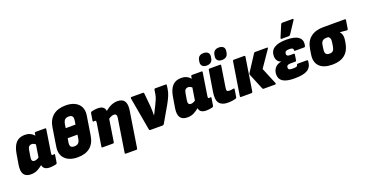

<svg xmlns="http://www.w3.org/2000/svg" viewBox="-40 -1560 4872 2562"><g transform="rotate(-20 2396.0 -279.0)"><path d="M140 12Q-3 12 26 -163L51 -314Q68 -415 113.5 -463.5Q159 -512 238 -512Q320 -512 369 -453L374 -485Q376 -500 391 -500H524Q539 -500 536 -485L486 -165Q483 -143 486.5 -138Q490 -133 500 -133Q507 -133 511 -133.5Q515 -134 519 -135Q532 -138 529 -122L512 -16Q511 -3 491 2Q471 6 450 9Q429 12 409 12Q318 12 307 -58Q275 -31 235 -9.5Q195 12 140 12ZM209 -204Q199 -142 245 -142Q275 -142 309 -165L337 -341Q310 -364 285 -364Q259 -364 244.5 -349Q230 -334 225 -300Z M803 12Q728 12 673.5 -15Q619 -42 594 -94Q569 -146 581 -220L622 -481Q639 -586 706 -640.5Q773 -695 886 -695Q962 -695 1015 -668Q1068 -641 1092.5 -591.5Q1117 -542 1106 -472L1063 -201Q1047 -97 981.5 -42.5Q916 12 803 12ZM784 -409H923L931 -460Q938 -505 923.5 -523.5Q909 -542 874 -542Q838 -542 819 -524Q800 -506 792 -461ZM811 -141Q847 -141 867 -159Q887 -177 894 -222L902 -274H763L754 -222Q747 -177 761 -159Q775 -141 811 -141Z M1159 0Q1144 0 1147 -15L1197 -330Q1200 -353 1197.5 -360Q1195 -367 1183 -367Q1176 -367 1172.5 -366.5Q1169 -366 1164 -365Q1153 -364 1154 -378L1171 -484Q1173 -492 1177 -495.5Q1181 -499 1193 -502Q1211 -507 1232.5 -509.5Q1254 -512 1275 -512Q1370 -512 1378 -437Q1465 -512 1554 -512Q1694 -512 1667 -340L1587 170Q1584 185 1572 185H1424Q1408 185 1410 170L1484 -300Q1493 -358 1448 -358Q1413 -358 1372 -327L1323 -15Q1321 0 1306 0Z M1836 0Q1824 0 1821 -12L1738 -483Q1736 -500 1752 -500H1913Q1926 -500 1928 -487L1946 -299Q1949 -267 1949 -234Q1949 -201 1949 -169H1952Q1960 -186 1969.5 -204Q1979 -222 1987 -239L2010 -285Q2028 -320 2042.5 -354.5Q2057 -389 2063 -425L2072 -484Q2076 -500 2088 -500H2237Q2251 -500 2248 -483L2241 -435Q2234 -387 2214 -340.5Q2194 -294 2167 -246L2032 -12Q2024 0 2013 0Z M2361 12Q2218 12 2247 -163L2272 -314Q2289 -415 2334.5 -463.5Q2380 -512 2459 -512Q2541 -512 2590 -453L2595 -485Q2597 -500 2612 -500H2745Q2760 -500 2757 -485L2707 -165Q2704 -143 2707.5 -138Q2711 -133 2721 -133Q2728 -133 2732 -133.5Q2736 -134 2740 -135Q2753 -138 2750 -122L2733 -16Q2732 -3 2712 2Q2692 6 2671 9Q2650 12 2630 12Q2539 12 2528 -58Q2496 -31 2456 -9.5Q2416 12 2361 12ZM2430 -204Q2420 -142 2466 -142Q2496 -142 2530 -165L2558 -341Q2531 -364 2506 -364Q2480 -364 2465.5 -349Q2451 -334 2446 -300Z M2933 12Q2852 12 2815 -34.5Q2778 -81 2797 -195L2844 -485Q2846 -500 2861 -500H3008Q3022 -500 3020 -485L2973 -186Q2968 -153 2975.5 -142.5Q2983 -132 3011 -132Q3026 -132 3041.5 -134Q3057 -136 3069 -139Q3081 -142 3080 -127L3063 -19Q3060 -6 3048 -2Q3028 4 2999.5 8Q2971 12 2933 12ZM3056 -550Q3018 -550 2997 -570Q2976 -590 2980 -625L2983 -647Q2994 -722 3072 -722Q3111 -722 3132.5 -702Q3154 -682 3149 -647L3146 -625Q3135 -550 3056 -550ZM2839 -550Q2800 -550 2779 -570Q2758 -590 2762 -625L2765 -647Q2776 -722 2854 -722Q2893 -722 2914.5 -702Q2936 -682 2931 -647L2928 -625Q2917 -550 2839 -550Z M3447 0Q3434 0 3431 -9L3336 -238Q3332 -249 3339 -260L3489 -491Q3495 -500 3507 -500H3675Q3685 -500 3685.5 -495Q3686 -490 3681 -482L3523 -252L3620 -18Q3623 -11 3620 -5.5Q3617 0 3609 0ZM3125 0Q3111 0 3113 -15L3188 -485Q3190 -500 3205 -500H3352Q3366 -500 3364 -485L3290 -15Q3287 0 3272 0Z M3882 12Q3773 12 3720.5 -20.5Q3668 -53 3668 -120Q3668 -175 3700 -213Q3732 -251 3787 -259L3788 -262Q3756 -272 3739 -298.5Q3722 -325 3722 -361Q3722 -512 3953 -512Q4073 -512 4126 -470.5Q4179 -429 4159 -348Q4155 -333 4141 -333H4013Q4000 -333 4002 -347Q4008 -380 3946 -380Q3912 -380 3897 -369Q3882 -358 3882 -333Q3882 -301 3927 -301H3982Q3997 -301 3994 -286L3982 -210Q3980 -195 3965 -195H3896Q3841 -195 3841 -153Q3841 -135 3854.5 -127.5Q3868 -120 3900 -120Q3945 -120 3957.5 -125Q3970 -130 3973 -146Q3976 -159 3990 -159H4117Q4131 -159 4131 -144Q4126 -60 4068.5 -24Q4011 12 3882 12ZM3898 -544Q3890 -544 3888.5 -549.5Q3887 -555 3890 -562L3960 -728Q3964 -737 3970 -740Q3976 -743 3984 -743H4127Q4135 -743 4137 -737Q4139 -731 4134 -724L4025 -559Q4015 -544 3997 -544Z M4421 12Q4297 12 4239 -47Q4181 -106 4197 -211L4209 -286Q4226 -394 4294.5 -447Q4363 -500 4474 -500H4779Q4794 -500 4792 -485L4773 -367Q4769 -350 4755 -352L4659 -361V-357Q4674 -347 4684 -315.5Q4694 -284 4687 -238L4681 -199Q4645 12 4421 12ZM4434 -139Q4468 -139 4484.5 -156.5Q4501 -174 4508 -217L4515 -262Q4522 -303 4514.5 -323Q4507 -343 4491 -352H4462Q4428 -352 4408 -334Q4388 -316 4382 -271L4375 -220Q4369 -177 4383 -158Q4397 -139 4434 -139Z"/></g></svg>

Font: Sofia Sans ExtraBlack
Style: Italic
Weight: 1000
Italic angle: -9°
Designer: Botio Nikoltchev, Ani Petrova
Foundry: lettersoup
Version: Version 4.100; ttfautohint (v1.8.4.7-5d5b)